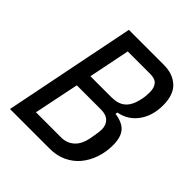

<svg xmlns="http://www.w3.org/2000/svg" viewBox="-191 -828 957 957"><g transform="rotate(45 288.0 -349.0)"><path d="M170 -698H416Q480 -698 518.5 -662.5Q557 -627 557 -553Q557 -479 520.5 -428.5Q484 -378 421 -366L419 -355Q474 -347 497.5 -319Q521 -291 521 -236Q521 -188 506.5 -145Q492 -102 465 -69.5Q438 -37 398.5 -18.5Q359 0 310 0H30ZM311 -80Q350 -80 378.5 -105Q407 -130 417 -185Q422 -214 424 -228Q426 -242 426 -250Q426 -282 407.5 -300.5Q389 -319 352 -319H182L133 -80ZM348 -399Q393 -399 419.5 -421.5Q446 -444 457 -492Q462 -513 463 -528.5Q464 -544 464 -552Q464 -583 449.5 -600.5Q435 -618 400 -618H242L198 -399Z"/></g></svg>

Font: IBM Plex Sans Condensed Text
Style: Italic
Weight: 450
Width: 3
Italic angle: -11°
Designer: Mike Abbink, Paul van der Laan, Pieter van Rosmalen
Foundry: Bold Monday
Version: Version 1.1